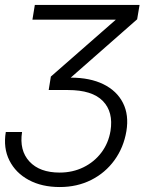

<svg xmlns="http://www.w3.org/2000/svg" viewBox="-22 -546 613 778"><path d="M220.2 211.9Q147.5 211.9 94.5 183.3Q41.5 154.8 16.1 104.2Q-9.3 53.7 1.5 -11.2H67.4Q55.7 63.5 97.2 108.4Q138.7 153.3 219.7 153.3Q272.5 153.3 316.2 131.8Q359.9 110.4 388.7 72.3Q417.5 34.2 425.8 -15.6Q438 -92.3 394.8 -136.7Q351.6 -181.2 253.4 -181.2H175.3L184.1 -235.8L446.3 -465.3L446.8 -466.3H109.4L119.1 -525.9H543.5L533.7 -467.8L264.6 -231.4Q342.8 -231.4 397.2 -204.6Q451.7 -177.7 476.3 -128.9Q501 -80.1 490.2 -14.6Q479 51.8 441.9 103Q404.8 154.3 347.7 183.1Q290.5 211.9 220.2 211.9Z"/></svg>

Font: Inter Display Light
Style: Italic
Weight: 300
Italic angle: -9.39999°
Designer: Rasmus Andersson
Foundry: rsms
Version: Version 4.000;git-a52131595